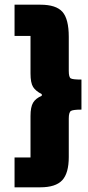

<svg xmlns="http://www.w3.org/2000/svg" viewBox="-20 -661 375 818"><path d="M152 137H42V10H110V-167Q110 -205 121 -223.5Q132 -242 158 -253V-260Q132 -273 121 -290.5Q110 -308 110 -348V-508H42V-641H152Q219 -641 246 -610.5Q273 -580 273 -504V-359Q273 -332 281.5 -327Q290 -322 327 -322V-194Q292 -194 282.5 -188.5Q273 -183 273 -156V8Q273 77 245 107Q217 137 152 137Z"/></svg>

Font: Passion One
Style: Regular
Weight: 400
Designer: Alejandro Lo Celso
Foundry: Fontstage
Version: Version 1.002